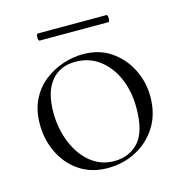

<svg xmlns="http://www.w3.org/2000/svg" viewBox="-84 -588 645 679"><g transform="rotate(-15 238.5 -249.0)"><path d="M230 13Q171 13 127.5 -16Q84 -45 60.5 -93.5Q37 -142 37 -198Q37 -250 56 -288Q75 -326 106.5 -350.5Q138 -375 175 -387Q212 -399 248 -399Q308 -399 351 -369Q394 -339 417 -292Q440 -245 440 -193Q440 -129 411 -83Q382 -37 334.5 -12Q287 13 230 13ZM258 -5Q314 -5 348 -42.5Q382 -80 382 -167Q382 -228 361 -276Q340 -324 302.5 -352Q265 -380 215 -380Q158 -380 126 -340.5Q94 -301 94 -227Q94 -168 114.5 -117Q135 -66 172 -35.5Q209 -5 258 -5ZM113 -485Q110 -485 108.5 -491.5Q107 -498 108.5 -504.5Q110 -511 113 -511H364Q368 -511 369 -504.5Q370 -498 369 -491.5Q368 -485 364 -485Z"/></g></svg>

Font: Cormorant Garamond Light
Style: Regular
Weight: 300
Designer: Christian Thalmann (Catharsis Fonts)
Foundry: Catharsis Fonts
Version: Version 4.001